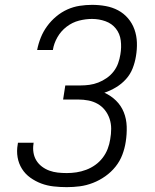

<svg xmlns="http://www.w3.org/2000/svg" viewBox="-20 -763 640 791"><path d="M255 8Q228 8 201 5Q174 2 150 -7Q126 -16 105 -31Q84 -46 70.5 -67.5Q57 -89 52.5 -115Q48 -141 53 -168Q53 -170 53.5 -171.5Q54 -173 54 -175H119Q118 -174 118 -172.5Q118 -171 118 -170Q115 -152 118 -134Q121 -116 130 -101.5Q139 -87 153 -76.5Q167 -66 183.5 -60Q200 -54 218 -52Q236 -50 255 -50Q275 -50 295 -53Q315 -56 335 -63.5Q355 -71 372.5 -83.5Q390 -96 403 -113Q416 -130 423.5 -149.5Q431 -169 434 -189Q438 -211 438 -232.5Q438 -254 431.5 -273.5Q425 -293 412.5 -309Q400 -325 382.5 -335Q365 -345 344.5 -349Q324 -353 302 -353H240L249 -411H312Q330 -411 348.5 -413.5Q367 -416 385 -423Q403 -430 419.5 -441.5Q436 -453 448 -468.5Q460 -484 466.5 -502Q473 -520 476 -539Q481 -568 477.5 -596Q474 -624 457.5 -645Q441 -666 414.5 -675.5Q388 -685 359 -685Q333 -685 305.5 -678Q278 -671 254.5 -653Q231 -635 216.5 -609.5Q202 -584 198 -558Q198 -558 198 -557.5Q198 -557 198 -557H133Q133 -557 133 -557Q133 -557 133 -557Q138 -583 148 -608Q158 -633 174 -655Q190 -677 211.5 -695Q233 -713 257.5 -724Q282 -735 308 -739Q334 -743 359 -743Q388 -743 415.5 -738Q443 -733 466.5 -720.5Q490 -708 507.5 -687.5Q525 -667 534 -641.5Q543 -616 544 -588Q545 -560 540 -531Q536 -506 526.5 -481.5Q517 -457 499 -437Q481 -417 457.5 -403Q434 -389 410 -381Q437 -369 458 -348.5Q479 -328 490 -300.5Q501 -273 502 -241.5Q503 -210 498 -179Q494 -152 484 -125.5Q474 -99 456 -76.5Q438 -54 414 -37Q390 -20 363 -9.5Q336 1 309 4.5Q282 8 255 8Z"/></svg>

Font: Iosevka SS04 Lt Ex Obl
Style: Regular
Weight: 300
Width: 7
Italic angle: -9°
Monospace: yes
Designer: Belleve Invis
Foundry: Belleve Invis
Version: Version 19.0.0; ttfautohint (v1.8.4)